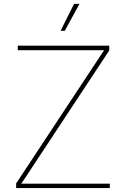

<svg xmlns="http://www.w3.org/2000/svg" viewBox="-20 -961 643 981"><path d="M62.5 0V-23.9L439 -594.2Q459 -624 478.5 -654.1Q498 -684.1 518.1 -713.9L521 -704.6Q481.4 -704.6 442.4 -704.6Q403.3 -704.6 363.8 -704.6H70.8V-727.5H538.1V-703.1L159.2 -128.9Q140.1 -99.6 121.1 -70.8Q102.1 -42 82.5 -13.2L79.6 -22.5Q117.7 -22.5 156 -22.5Q194.3 -22.5 232.9 -22.5H541V0ZM289.6 -803.7 358.4 -941.4H386.2L311 -803.7Z"/></svg>

Font: Inter 20pt Thin
Style: Regular
Weight: 250
Version: Version 4.001;git-66647c0bb